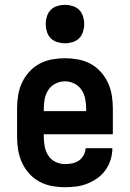

<svg xmlns="http://www.w3.org/2000/svg" viewBox="-20 -770 540 798"><path d="M250 8Q222 8 195 3Q168 -2 144 -15Q120 -28 101.5 -48.5Q83 -69 71.5 -94Q60 -119 55.5 -146Q51 -173 51 -200V-320Q51 -347 55.5 -374.5Q60 -402 71.5 -426.5Q83 -451 101.5 -471.5Q120 -492 144 -505Q168 -518 195.5 -523Q223 -528 250 -528Q277 -528 304.5 -523Q332 -518 356 -505Q380 -492 398.5 -471.5Q417 -451 428.5 -426.5Q440 -402 444.5 -374.5Q449 -347 449 -320V-212H162V-200Q162 -180 166 -160Q170 -140 181 -123Q192 -106 211 -97Q230 -88 250 -88Q265 -88 280 -91Q295 -94 307.5 -102.5Q320 -111 327.5 -125Q335 -139 336 -154H447Q447 -130 440 -107Q433 -84 419 -64Q405 -44 385.5 -30Q366 -16 343.5 -7Q321 2 297.5 5Q274 8 250 8ZM162 -308H338V-320Q338 -340 334 -360Q330 -380 318.5 -397Q307 -414 288.5 -423Q270 -432 250 -432Q230 -432 211.5 -423Q193 -414 181.5 -397Q170 -380 166 -360Q162 -340 162 -320ZM250 -590Q234 -590 218 -595Q202 -600 191 -611Q180 -622 175 -638Q170 -654 170 -670Q170 -686 175 -702Q180 -718 191 -729Q202 -740 218 -745Q234 -750 250 -750Q266 -750 282 -745Q298 -740 309 -729Q320 -718 325 -702Q330 -686 330 -670Q330 -654 325 -638Q320 -622 309 -611Q298 -600 282 -595Q266 -590 250 -590Z"/></svg>

Font: Iosevka Fixed
Style: Bold
Weight: 700
Monospace: yes
Designer: Belleve Invis
Foundry: Belleve Invis
Version: Version 32.3.0